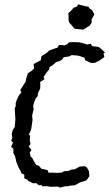

<svg xmlns="http://www.w3.org/2000/svg" viewBox="-20 -864 504 885"><path d="M256 1 248 -4 215 -3 193 -6 176 -5 171 -11 159 -10 147 -20 133 -19 110 -30 106 -36 92 -42V-59L79 -65L74 -78L66 -91L55 -119L53 -129L49 -144L41 -160L42 -178L31 -187L40 -207L31 -215L37 -229L34 -247L39 -265L48 -279L51 -315L50 -327L48 -365L53 -376L52 -388L57 -403L67 -424L79 -439L73 -448L88 -472L98 -487L100 -498L104 -513L108 -526L125 -537L137 -548L135 -569L152 -578L168 -586L171 -605L187 -615L197 -622L208 -632L234 -641L244 -644L253 -657L277 -655L291 -661L297 -669L321 -670L345 -669L365 -664L382 -659L398 -662L405 -651L427 -649L438 -646L464 -622L457 -618L461 -601L437 -584L416 -574H400L373 -586L369 -598L355 -603L338 -608L310 -610L299 -604L273 -600L268 -591L254 -582L239 -578L222 -563L208 -554L206 -543L194 -529L181 -509L185 -499L165 -486L166 -473L165 -455L155 -435L154 -421L144 -410L138 -394L133 -376L135 -360L128 -331L130 -311L125 -276L123 -265L113 -244L119 -238L117 -216L121 -200L112 -189L125 -173L117 -161L121 -143L129 -135L139 -116L147 -104L159 -100L173 -84L174 -86L199 -80L204 -68H224L247 -67L266 -69L276 -75L295 -76L308 -82L326 -84L346 -96L370 -98L380 -93L390 -75L392 -52L378 -32L350 -24L331 -13L325 -10L300 -8L297 -6L279 -5ZM363 -727 350 -729 337 -730 328 -731 321 -734 315 -742 310 -748 300 -759 296 -770V-791L295 -803L307 -814L319 -828L333 -833L341 -844L351 -841L364 -838L376 -835L388 -833L392 -826L404 -817L410 -807L415 -798L408 -785L402 -774L403 -760L392 -745L383 -740L373 -733Z"/></svg>

Font: Winky Rough Light
Style: Italic
Weight: 300
Italic angle: -8.97852°
Designer: Simon Atzbach
Foundry: typofactur
Version: Version 1.206; ttfautohint (v1.8.4.7-5d5b)